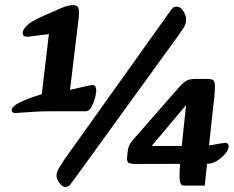

<svg xmlns="http://www.w3.org/2000/svg" viewBox="-20 -716 918 754"><path d="M26 -283Q26 -298 58 -314Q90 -330 144 -346L172 -582L92 -572Q79 -571 74 -575Q69 -579 69 -586Q69 -599 85.5 -615.5Q102 -632 145 -651L222 -685Q234 -690 246 -693Q258 -696 267 -696Q286 -696 289 -680.5Q292 -665 287 -629L255 -363L320 -378Q329 -380 335 -381Q341 -382 344 -382Q351 -382 354.5 -376Q358 -370 358 -359Q358 -350 353 -331Q348 -312 339 -295.5Q330 -279 317 -279H177Q152 -279 121.5 -277.5Q91 -276 68 -274Q45 -272 41 -272Q26 -272 26 -283ZM685 -583 270 -10Q260 3 254.5 10.5Q249 18 236 18Q224 18 213 2Q202 -14 202 -26Q202 -39 210 -53Q218 -67 231 -87L646 -669Q655 -682 660 -686Q665 -690 673 -690Q690 -690 700.5 -671.5Q711 -653 711 -642Q711 -623 702 -608.5Q693 -594 685 -583ZM482 -125Q483 -135 487.5 -145Q492 -155 499 -163L681 -371Q704 -397 717.5 -401.5Q731 -406 750 -406H794Q812 -406 818 -400.5Q824 -395 824 -378Q824 -356 821.5 -333Q819 -310 814 -267L784 13H701Q685 13 685 -24Q685 -49 687.5 -76.5Q690 -104 692 -126L718 -373L749 -349L544 -105L528 -143H756Q795 -143 826.5 -149Q858 -155 865 -155Q878 -155 878 -141Q878 -129 865 -113Q852 -97 833 -85Q814 -73 797 -73L517 -72Q492 -72 485 -76.5Q478 -81 479 -97Z"/></svg>

Font: Alkatra SemiBold
Style: Regular
Weight: 600
Designer: Suman Bhandary
Version: Version 1.100;gftools[0.9.22]